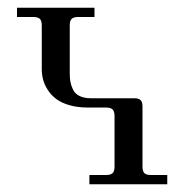

<svg xmlns="http://www.w3.org/2000/svg" viewBox="-20 -476 476 496"><path d="M23.9 -432.1V-456.1H224.1V-432.1H182.1Q169.9 -432.1 165 -427.2Q160.2 -422.4 160.2 -410.2V-286.1Q160.2 -273.9 161.9 -264.4Q163.6 -254.9 168.7 -244.4Q173.8 -233.9 185.5 -228Q197.3 -222.2 214.8 -222.2H326.2Q338.4 -222.2 343.3 -217.3Q348.1 -212.4 348.1 -200.2V-45.9Q348.1 -33.7 353 -28.8Q357.9 -23.9 370.1 -23.9H412.1V0H210.9V-23.9H253.9Q266.1 -23.9 271 -28.8Q275.9 -33.7 275.9 -45.9V-175.8Q275.9 -188 271 -193.1Q266.1 -198.2 253.9 -198.2H207Q180.2 -198.2 159.2 -204.3Q138.2 -210.4 125 -220.5Q111.8 -230.5 103.3 -243.9Q94.7 -257.3 91.3 -270.5Q87.9 -283.7 87.9 -297.9V-410.2Q87.9 -422.4 83 -427.2Q78.1 -432.1 65.9 -432.1Z"/></svg>

Font: Flanker Steampunk
Style: Regular
Weight: 400
Designer: Alexey Kryukov, Leonardo Di Lena
Foundry: Alexey Kryukov, Leonardo Di Lena
Version: 1.210